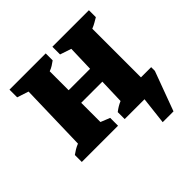

<svg xmlns="http://www.w3.org/2000/svg" viewBox="-164 -634 918 918"><g transform="rotate(-45 295.0 -175.0)"><path d="M24 0V-47Q35 -55 46.5 -62Q58 -69 73 -75L82 -418L24 -437V-489H269V-442Q258 -434 247 -427Q236 -420 222 -415V-287H367L371 -418L314 -437V-489H561V-442Q549 -435 537 -428Q525 -421 510 -415V-86H579V-61L505 139H432L448 0H314V-47Q337 -65 361 -75L365 -202H222V-72L269 -53V0Z"/></g></svg>

Font: Piazzolla
Style: Bold
Weight: 700
Designer: Juan Pablo del Peral
Foundry: Huerta Tipografica
Version: Version 1.330